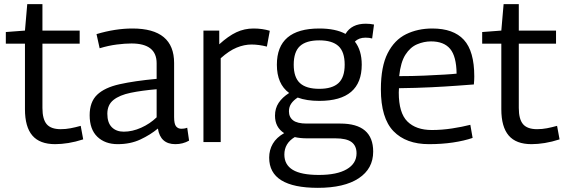

<svg xmlns="http://www.w3.org/2000/svg" viewBox="-20 -683 2718 923"><path d="M245 10Q171 10 135.5 -31.5Q100 -73 100 -158V-473H8V-529L100 -536L111 -663H184V-536H363V-473H184V-164Q184 -110 204.5 -86Q225 -62 272 -62Q296 -62 319.5 -66.5Q343 -71 368 -78L380 -13Q343 -1 309 4.5Q275 10 245 10Z M411 -129Q411 -193 447 -227.5Q483 -262 554.5 -278Q626 -294 733 -304V-379Q733 -474 612 -474Q581 -474 541.5 -469Q502 -464 459 -451L444 -519Q534 -546 617 -546Q817 -546 817 -380V-120Q817 -87 826.5 -75.5Q836 -64 852 -64Q858 -64 865 -65Q872 -66 880 -69L889 -7Q859 10 823 10Q751 10 739 -65Q703 -35 655 -12.5Q607 10 546 10Q485 10 448 -25.5Q411 -61 411 -129ZM496 -136Q496 -93 517.5 -71.5Q539 -50 575 -50Q616 -50 658.5 -69Q701 -88 733 -119V-254Q662 -248 608.5 -237Q555 -226 525.5 -202.5Q496 -179 496 -136Z M1034 -536V-470Q1078 -510 1116.5 -528Q1155 -546 1199 -546Q1241 -546 1277 -535L1263 -459Q1224 -469 1189 -469Q1154 -469 1117.5 -454Q1081 -439 1041 -403V0H958V-536Z M1515 -198Q1454 -198 1411 -214Q1391 -201 1380 -185Q1369 -169 1369 -148Q1369 -120 1389 -104.5Q1409 -89 1454 -89H1616Q1774 -89 1774 46Q1774 128 1704.5 174Q1635 220 1508 220Q1274 220 1274 75Q1274 38 1291.5 8Q1309 -22 1346 -43Q1302 -71 1302 -127Q1302 -162 1319.5 -188.5Q1337 -215 1370 -236Q1311 -279 1311 -372Q1311 -546 1515 -546Q1593 -546 1641 -520Q1670 -569 1738 -569Q1759 -569 1778 -565L1769 -498Q1756 -502 1737 -502Q1705 -502 1686 -483Q1719 -441 1719 -372Q1719 -198 1515 -198ZM1515 -256Q1577 -256 1607 -283.5Q1637 -311 1637 -372Q1637 -434 1607 -461.5Q1577 -489 1515 -489Q1452 -489 1422 -461.5Q1392 -434 1392 -372Q1392 -311 1422 -283.5Q1452 -256 1515 -256ZM1347 60Q1347 109 1387.5 133.5Q1428 158 1513 158Q1600 158 1647 130.5Q1694 103 1694 54Q1694 18 1670 0Q1646 -18 1592 -18H1455Q1423 -18 1397 -24Q1347 6 1347 60Z M2042 10Q1932 10 1871.5 -52.5Q1811 -115 1811 -254Q1811 -363 1843.5 -427Q1876 -491 1932 -518.5Q1988 -546 2058 -546Q2160 -546 2210 -491.5Q2260 -437 2260 -315Q2260 -308 2259.5 -297.5Q2259 -287 2258 -277Q2230 -275 2177 -271Q2124 -267 2052.5 -263.5Q1981 -260 1898 -259Q1897 -250 1897 -238Q1897 -140 1938.5 -99Q1980 -58 2056 -58Q2104 -58 2153 -65.5Q2202 -73 2241 -83L2252 -20Q2211 -6 2157.5 2Q2104 10 2042 10ZM1899 -317Q1963 -317 2020 -319.5Q2077 -322 2118 -324.5Q2159 -327 2175 -329Q2174 -412 2144 -448Q2114 -484 2052 -484Q2018 -484 1985 -470Q1952 -456 1929 -420Q1906 -384 1899 -317Z M2535 10Q2461 10 2425.5 -31.5Q2390 -73 2390 -158V-473H2298V-529L2390 -536L2401 -663H2474V-536H2653V-473H2474V-164Q2474 -110 2494.5 -86Q2515 -62 2562 -62Q2586 -62 2609.5 -66.5Q2633 -71 2658 -78L2670 -13Q2633 -1 2599 4.5Q2565 10 2535 10Z"/></svg>

Font: Georama
Style: Regular
Weight: 400
Designer: Jean-Baptiste Levee
Foundry: Production Type
Version: Version 1.000